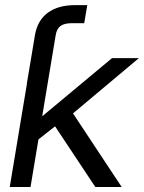

<svg xmlns="http://www.w3.org/2000/svg" viewBox="-20 -748 576 768"><path d="M87.4 -414.1 104.5 -515.6 119.6 -606.4Q129.4 -666 170.9 -696.8Q212.4 -727.5 280.3 -727.5H329.1L316.9 -655.3H268.1Q236.8 -655.3 221.7 -643.8Q206.5 -632.3 202.6 -606.4L187.5 -515.6L148.9 -283.7H149.9L428.2 -515.6H535.6L272 -294.4L466.8 0H361.3L200.2 -242.7L133.8 -190.4L102.1 0H19L87.9 -414.1Z"/></svg>

Font: Inter Display
Style: Italic
Weight: 400
Italic angle: -9.39999°
Designer: Rasmus Andersson
Foundry: rsms
Version: Version 4.000;git-a52131595